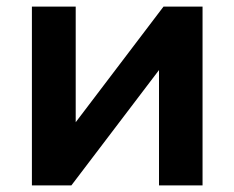

<svg xmlns="http://www.w3.org/2000/svg" viewBox="-20 -559 707 579"><path d="M76.2 -539.1H208.3V-138.9H169.2L473.1 -539.1H590.8V0H459.5V-400.1H499.3L195.3 0H76.2Z"/></svg>

Font: Min Sans VF VF
Style: Regular
Weight: 400
Designer: Jinseong-Kim, NotoSansCJK, Nunito
Foundry: Jinseong-Kim
Version: Version 1.420;Glyphs 3.1.2 (3151)